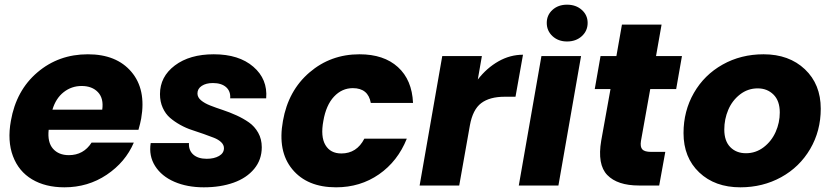

<svg xmlns="http://www.w3.org/2000/svg" viewBox="-20 -800 3583 828"><path d="M332 -429.2Q288.6 -429.2 254.6 -402.6Q220.7 -376 206.1 -327.1H420.9Q427.7 -375.5 402.6 -402.3Q377.4 -429.2 332 -429.2ZM557.1 -185.1Q521 -100.6 440.2 -46.4Q359.4 7.8 257.8 7.8Q175.8 7.8 118.2 -26.6Q60.5 -61 35.9 -126.5Q11.2 -191.9 26.9 -278.8Q49.8 -410.2 141.4 -488Q232.9 -565.9 358.9 -565.9Q482.4 -565.9 546.6 -490.2Q610.8 -414.6 588.9 -289.1Q585 -267.6 577.1 -240.2H189.9Q184.1 -186.5 208.5 -158.7Q232.9 -130.9 276.9 -130.9Q340.3 -130.9 375 -185.1Z M1108.9 -165Q1108.9 -111.3 1076.2 -71.8Q1043.5 -32.2 987.1 -12.2Q930.7 7.8 858.9 7.8Q787.1 7.8 731.9 -16.1Q676.8 -40 648.9 -84Q621.1 -127.9 629.9 -183.1H794.9Q793 -151.9 813.5 -133.5Q834 -115.2 871.6 -115.2Q903.3 -115.2 924.6 -127.4Q945.8 -139.6 945.8 -161.1Q945.8 -175.3 933.8 -186.8Q921.9 -198.2 902.6 -205.8Q883.3 -213.4 858.4 -222.2Q833.5 -231 807.9 -239.3Q782.2 -247.6 757.3 -261.5Q732.4 -275.4 713.1 -292Q693.8 -308.6 681.9 -335Q669.9 -361.3 669.9 -394Q669.9 -469.2 733.9 -517.6Q797.9 -565.9 901.9 -565.9Q1010.3 -565.9 1072.5 -512.2Q1134.8 -458.5 1127.9 -376H972.7Q975.1 -406.2 955.1 -424.1Q935.1 -441.9 897.9 -441.9Q868.7 -441.9 850.1 -429.7Q831.5 -417.5 831.5 -397Q831.5 -380.4 846.9 -367.4Q862.3 -354.5 886.7 -345Q911.1 -335.4 940.7 -325.7Q970.2 -315.9 999.8 -302.5Q1029.3 -289.1 1053.7 -272Q1078.1 -254.9 1093.5 -227.5Q1108.9 -200.2 1108.9 -165Z M1200.2 -278.8Q1223.1 -409.2 1314.5 -487.5Q1405.8 -565.9 1530.3 -565.9Q1635.3 -565.9 1696 -510.7Q1756.8 -455.6 1761.2 -356H1579.1Q1567.9 -419.9 1501.5 -419.9Q1454.6 -419.9 1420.4 -383.3Q1386.2 -346.7 1374.5 -278.8Q1361.8 -210.9 1383.3 -174.6Q1404.8 -138.2 1452.1 -138.2Q1518.6 -138.2 1551.3 -202.1H1734.4Q1695.3 -104.5 1614.5 -48.3Q1533.7 7.8 1429.2 7.8Q1304.7 7.8 1240.5 -70.1Q1176.3 -147.9 1200.2 -278.8Z M2006.3 -258.8 1960.4 0H1789.6L1887.2 -558.1H2058.1L2040.5 -457Q2079.1 -506.8 2129.4 -535.4Q2179.7 -564 2235.4 -564L2203.1 -382.8H2156.2Q2091.8 -382.8 2055.2 -355.2Q2018.6 -327.6 2006.3 -258.8Z M2217.3 0 2314.9 -558.1H2485.8L2388.2 0ZM2425.3 -621.1Q2387.7 -621.1 2362.8 -644Q2337.9 -667 2337.9 -701.2Q2337.9 -734.9 2362.5 -757.3Q2387.2 -779.8 2425.3 -779.8Q2463.9 -779.8 2489 -757.3Q2514.2 -734.9 2514.2 -701.2Q2514.2 -667 2489 -644Q2463.9 -621.1 2425.3 -621.1Z M2572.8 -193.8 2612.8 -416H2544.9L2569.8 -558.1H2638.2L2662.1 -693.8H2833L2809.1 -558.1H2920.9L2896 -416H2784.2L2744.1 -191.9Q2740.2 -166.5 2750 -155.8Q2759.8 -145 2788.1 -145H2849.1L2822.8 0H2735.8Q2642.6 0 2598.9 -45.2Q2555.2 -90.3 2572.8 -193.8Z M3519.5 -331.1Q3519.5 -235.4 3473.9 -157.5Q3428.2 -79.6 3348.9 -35.9Q3269.5 7.8 3172.9 7.8Q3063 7.8 2995.4 -56.4Q2927.7 -120.6 2927.7 -226.1Q2927.7 -321.3 2972.4 -399.2Q3017.1 -477.1 3096.2 -521.5Q3175.3 -565.9 3272.9 -565.9Q3382.8 -565.9 3451.2 -501.2Q3519.5 -436.5 3519.5 -331.1ZM3103.5 -241.2Q3103.5 -191.9 3129.4 -165.5Q3155.3 -139.2 3196.8 -139.2Q3239.3 -139.2 3273.2 -165Q3307.1 -190.9 3325 -231Q3342.8 -271 3342.8 -314.9Q3342.8 -365.2 3315.7 -392.1Q3288.6 -418.9 3247.6 -418.9Q3205.1 -418.9 3171.4 -392.8Q3137.7 -366.7 3120.6 -326.4Q3103.5 -286.1 3103.5 -241.2Z"/></svg>

Font: SVN-Poppins
Style: Bold Italic
Weight: 700
Italic angle: -10°
Designer: Ninad Kale (Devanagari), Jonny Pinhorn (Latin)
Foundry: Indian Type Foundry
Version: Version 3.002 2017